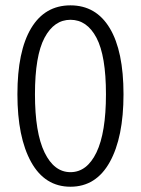

<svg xmlns="http://www.w3.org/2000/svg" viewBox="-20 -689 530 721"><path d="M244.6 12.2Q148.4 12.2 96.9 -80.6Q45.4 -173.3 45.4 -335Q45.4 -497.1 96.9 -583Q148.4 -668.9 244.6 -668.9Q340.8 -668.9 392.3 -583Q443.8 -497.1 443.8 -335Q443.8 -173.3 392.3 -80.6Q340.8 12.2 244.6 12.2ZM244.6 -42.5Q306.6 -42.5 342.3 -116.7Q377.9 -190.9 377.9 -335Q377.9 -479.5 342.3 -547.1Q306.6 -614.7 244.6 -614.7Q183.1 -614.7 147.2 -547.1Q111.3 -479.5 111.3 -335Q111.3 -190.9 147.2 -116.7Q183.1 -42.5 244.6 -42.5Z"/></svg>

Font: Varta Light Light
Style: Regular
Weight: 300
Version: Version 1.004